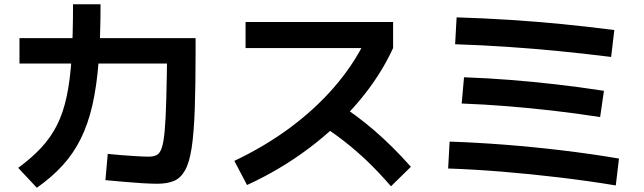

<svg xmlns="http://www.w3.org/2000/svg" viewBox="-20 -839 3040 907"><path d="M723 29Q694 29 653 26.5Q612 24 567 20Q522 16 478 12L489 -112Q517 -109 554.5 -106Q592 -103 627.5 -101Q663 -99 683 -99Q705 -99 720 -106.5Q735 -114 744 -140Q753 -166 758 -221Q763 -276 765.5 -370Q768 -464 770 -609L839 -539H72V-659H904V-595Q904 -433 900 -322Q896 -211 885.5 -141.5Q875 -72 854.5 -35Q834 2 802 15.5Q770 29 723 29ZM66 -46Q130 -93 175 -141.5Q220 -190 249.5 -248.5Q279 -307 295.5 -385.5Q312 -464 318.5 -570Q325 -676 325 -819H455Q455 -667 446 -549.5Q437 -432 416.5 -342.5Q396 -253 361.5 -183.5Q327 -114 276 -58Q225 -2 154 48Z M1087 -79Q1232 -148 1350 -235.5Q1468 -323 1557.5 -426Q1647 -529 1704 -644L1744 -612H1140V-735H1837V-612Q1777 -481 1675 -360Q1573 -239 1438.5 -138Q1304 -37 1147 35ZM1827 41Q1770 -25 1714.5 -78Q1659 -131 1600 -176.5Q1541 -222 1473 -264L1561 -360Q1660 -299 1748.5 -222.5Q1837 -146 1921 -51Z M2889 37Q2762 16 2624.5 -0.5Q2487 -17 2352 -28Q2217 -39 2097 -43L2104 -170Q2228 -166 2363.5 -155.5Q2499 -145 2636.5 -128.5Q2774 -112 2904 -90ZM2815 -286Q2699 -304 2589.5 -316.5Q2480 -329 2374 -337.5Q2268 -346 2161 -350L2172 -474Q2283 -470 2390 -461.5Q2497 -453 2606.5 -440.5Q2716 -428 2833 -410ZM2867 -570Q2739 -586 2616 -598Q2493 -610 2372.5 -618Q2252 -626 2130 -630L2137 -757Q2267 -753 2391 -745Q2515 -737 2637 -725Q2759 -713 2882 -697Z"/></svg>

Font: M PLUS 1 Code
Style: Bold
Weight: 700
Designer: Coji Morishita
Foundry: UNDERFOREST DESIGN
Version: Version 1.002